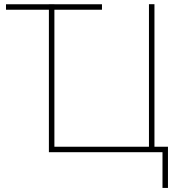

<svg xmlns="http://www.w3.org/2000/svg" viewBox="-20 -731 880 922"><path d="M214.8 0C214.8 0 760.3 0 760.3 0C760.3 0 760.3 171.4 760.3 171.4C760.3 171.4 786.6 171.4 786.6 171.4C786.6 171.4 786.6 -26.4 786.6 -26.4C786.6 -26.4 721.7 -26.4 721.7 -26.4C721.7 -26.4 721.7 -710.9 721.7 -710.9C721.7 -710.9 695.3 -710.9 695.3 -710.9C695.3 -710.9 695.3 -26.4 695.3 -26.4C695.3 -26.4 241.2 -26.4 241.2 -26.4C241.2 -26.4 241.2 -684.1 241.2 -684.1C241.2 -684.1 469.7 -684.1 469.7 -684.1C469.7 -684.1 469.7 -710.4 469.7 -710.4C469.7 -710.4 241.2 -710.4 241.2 -710.4C241.2 -710.4 241.2 -710.9 241.2 -710.9C241.2 -710.9 214.8 -710.9 214.8 -710.9C214.8 -710.9 214.8 -710.4 214.8 -710.4C214.8 -710.4 8.8 -710.4 8.8 -710.4C8.8 -710.4 8.8 -684.1 8.8 -684.1C8.8 -684.1 214.8 -684.1 214.8 -684.1C214.8 -684.1 214.8 0 214.8 0Z"/></svg>

Font: WOX
Style: Regular
Weight: 500
Designer: Google
Foundry: ""
Version: ""